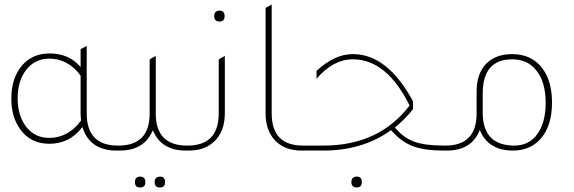

<svg xmlns="http://www.w3.org/2000/svg" viewBox="-20 -665 2533 848"><path d="M501 -22H512V0H495Q376 0 344 -104Q288 -30 198 -30Q116 -30 70 -93Q30 -147 30 -230Q30 -324 81 -380Q126 -429 199 -429Q285 -429 336 -369V-448L363 -462V-164Q363 -22 501 -22ZM336 -331Q281 -406 197 -406Q135 -406 96.5 -357.5Q58 -309 58 -231Q58 -151 98 -102Q136 -56 197 -56Q282 -56 338 -133Q336 -153 336 -165Z M806 -22H817V0H800Q692 0 655 -90Q618 0 509 0H492V-22H503Q641 -22 641 -164V-403L668 -418V-164Q668 -22 806 -22ZM599 115Q622 115 622 140Q622 163 599 163Q576 163 576 140Q576 115 599 115ZM687 115Q709 115 709 140Q709 163 687 163Q663 163 663 140Q663 115 687 115Z M950 -570Q926 -570 926 -594Q926 -618 950 -618Q972 -618 972 -594Q972 -570 950 -570ZM797 0V-22H808Q946 -22 946 -164V-403L973 -418V-165Q973 -86 928 -42Q886 0 814 0Z M1312 0Q1238 0 1195.5 -44Q1153 -88 1153 -165V-630L1180 -645V-164Q1180 -22 1318 -22H1329V0Z M1941 -22H1956V0H1940Q1854 0 1803 -19.5Q1752 -39 1707 -90Q1582 0 1408 0H1309V-22H1409Q1654 -22 1789 -199Q1688 -403 1539 -403Q1451 -403 1378 -317V-352Q1458 -426 1537 -426H1539Q1691 -426 1804 -218V-183Q1771 -140 1724 -102Q1761 -57 1809 -39.5Q1857 -22 1941 -22ZM1556 115Q1578 115 1578 139Q1578 163 1556 163Q1532 163 1532 139Q1532 115 1556 115Z M2085 -262Q2085 -339 2126.5 -382.5Q2168 -426 2242 -426Q2330 -426 2377 -361Q2418 -305 2418 -212Q2418 -107 2366 -50Q2320 0 2246 0Q2136 0 2099 -91Q2064 0 1953 0H1936V-22H1947Q2085 -22 2085 -164V-166V-172ZM2112 -168Q2112 -22 2252 -22Q2316 -22 2353 -72.5Q2390 -123 2390 -211Q2390 -304 2348 -355Q2310 -403 2242 -403Q2112 -403 2112 -252Z"/></svg>

Font: Tajawal ExtraLight
Style: Regular
Weight: 275
Designer: Boutros Fonts
Foundry: Created by Boutros International 2017
Version: Version 1.700